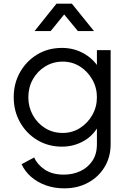

<svg xmlns="http://www.w3.org/2000/svg" viewBox="-20 -810 702 1050"><path d="M98 88 167 51Q183 89 224 117Q265 145 329 145Q378 145 419 126Q460 107 485 70Q510 33 510 -21V-140L522 -129Q494 -71 439 -39.5Q384 -8 319 -8Q244 -8 184 -44Q124 -80 89.5 -141.5Q55 -203 55 -278Q55 -354 89.5 -415Q124 -476 183.5 -512Q243 -548 319 -548Q384 -548 437.5 -518Q491 -488 522 -437L510 -416V-536H585V-21Q585 48 552.5 102.5Q520 157 462.5 188.5Q405 220 331 220Q276 220 229.5 203Q183 186 149.5 156.5Q116 127 98 88ZM510 -278Q510 -331 484.5 -375.5Q459 -420 417 -446.5Q375 -473 323 -473Q270 -473 227 -446.5Q184 -420 159.5 -376Q135 -332 135 -278Q135 -225 159.5 -180.5Q184 -136 226.5 -109.5Q269 -83 323 -83Q375 -83 417 -109.5Q459 -136 484.5 -180.5Q510 -225 510 -278ZM169 -640 289 -790H373L494 -640H406L331 -731L257 -640Z"/></svg>

Font: Kosmopol Plus Jakarta Sans
Style: Regular
Weight: 400
Designer: Gumpita Rahayu
Foundry: Tokotype
Version: Version 2.006